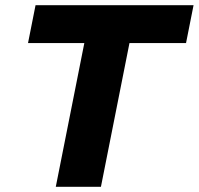

<svg xmlns="http://www.w3.org/2000/svg" viewBox="-20 -720 766 740"><path d="M117 -700H726L697 -554H479L369 0H195L305 -554H88Z"/></svg>

Font: Albert Sans Black
Style: Italic
Weight: 900
Italic angle: -11.25°
Designer: Andreas Rasmussen
Foundry: a.Foundry
Version: Version 1.025